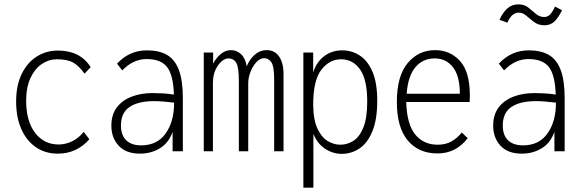

<svg xmlns="http://www.w3.org/2000/svg" viewBox="-20 -694 2668 881"><path d="M245 11Q187 11 144 -19Q101 -49 77.5 -102.5Q54 -156 54 -228Q54 -302 79.5 -354.5Q105 -407 148.5 -434.5Q192 -462 246 -462Q348 -462 396 -386L368 -356Q343 -391 316.5 -406.5Q290 -422 241 -422Q204 -422 172 -400.5Q140 -379 120 -336.5Q100 -294 100 -232Q100 -138 141 -84.5Q182 -31 249 -31Q281 -31 311.5 -46Q342 -61 364 -89L390 -55Q332 11 245 11Z M622 11Q558 11 524.5 -25.5Q491 -62 491 -117Q491 -168 516 -201Q541 -234 584 -250.5Q627 -267 681 -267Q702 -267 727.5 -265.5Q753 -264 778 -260Q775 -350 746.5 -386.5Q718 -423 653 -423Q591 -423 541 -371L517 -402Q545 -432 579 -447.5Q613 -463 655 -463Q709 -463 745.5 -442.5Q782 -422 800.5 -373.5Q819 -325 819 -242V0H772V-89Q754 -38 713.5 -13.5Q673 11 622 11ZM535 -118Q535 -74 559 -50.5Q583 -27 628 -27Q701 -27 740 -81.5Q779 -136 779 -223Q756 -226 731 -228Q706 -230 687 -230Q615 -230 575 -203.5Q535 -177 535 -118Z M915 0V-453H958V-402Q972 -429 993.5 -446.5Q1015 -464 1040 -464Q1066 -464 1086 -445.5Q1106 -427 1112 -390Q1126 -423 1149.5 -443.5Q1173 -464 1204 -464Q1241 -464 1261.5 -433.5Q1282 -403 1281 -348V0H1238V-329Q1238 -390 1225 -408.5Q1212 -427 1193 -427Q1173 -427 1156.5 -409Q1140 -391 1129.5 -364.5Q1119 -338 1119 -312V0H1076V-322Q1076 -384 1064.5 -405Q1053 -426 1027 -426Q1013 -426 997 -412.5Q981 -399 969 -374Q957 -349 957 -313V0Z M1372 167V-453H1417V-361Q1431 -408 1466.5 -435.5Q1502 -463 1551 -463Q1594 -463 1630.5 -439.5Q1667 -416 1689 -365Q1711 -314 1711 -232Q1711 -145 1688.5 -91Q1666 -37 1629 -12.5Q1592 12 1548 12Q1507 12 1471 -12Q1435 -36 1418 -80V167ZM1541 -30Q1574 -30 1602 -48Q1630 -66 1647.5 -109.5Q1665 -153 1665 -229Q1665 -327 1633 -374Q1601 -421 1547 -422Q1493 -423 1455 -374.5Q1417 -326 1417 -213Q1418 -142 1437.5 -102Q1457 -62 1485 -46Q1513 -30 1541 -30Z M1987 10Q1901 10 1851 -49.5Q1801 -109 1801 -226Q1801 -346 1851 -405Q1901 -464 1976 -464Q2045 -464 2090.5 -414.5Q2136 -365 2136 -254Q2136 -246 2135.5 -240Q2135 -234 2135 -226H1844Q1847 -123 1885.5 -76.5Q1924 -30 1988 -30Q2025 -30 2051.5 -45Q2078 -60 2099 -86L2126 -60Q2101 -27 2066.5 -8.5Q2032 10 1987 10ZM1846 -264H2090Q2090 -345 2058.5 -385.5Q2027 -426 1975 -426Q1920 -426 1886 -385.5Q1852 -345 1846 -264Z M2374 11Q2310 11 2276.5 -25.5Q2243 -62 2243 -117Q2243 -168 2268 -201Q2293 -234 2336 -250.5Q2379 -267 2433 -267Q2454 -267 2479.5 -265.5Q2505 -264 2530 -260Q2527 -350 2498.5 -386.5Q2470 -423 2405 -423Q2343 -423 2293 -371L2269 -402Q2297 -432 2331 -447.5Q2365 -463 2407 -463Q2461 -463 2497.5 -442.5Q2534 -422 2552.5 -373.5Q2571 -325 2571 -242V0H2524V-89Q2506 -38 2465.5 -13.5Q2425 11 2374 11ZM2287 -118Q2287 -74 2311 -50.5Q2335 -27 2380 -27Q2453 -27 2492 -81.5Q2531 -136 2531 -223Q2508 -226 2483 -228Q2458 -230 2439 -230Q2367 -230 2327 -203.5Q2287 -177 2287 -118ZM2527 -664 2559 -647Q2541 -611 2523 -594.5Q2505 -578 2478 -578Q2451 -578 2431.5 -592.5Q2412 -607 2395.5 -621.5Q2379 -636 2361 -636Q2345 -636 2332 -625.5Q2319 -615 2308 -590L2272 -603Q2286 -635 2307 -654.5Q2328 -674 2359 -674Q2386 -674 2404 -659.5Q2422 -645 2439 -630.5Q2456 -616 2477 -616Q2492 -616 2503 -626.5Q2514 -637 2527 -664Z"/></svg>

Font: Inconsolata SemiCondensed Light
Style: Regular
Weight: 300
Width: 4
Monospace: yes
Designer: Raph Levien, Cyreal, Brenton Simpson
Foundry: Raph Levien, Cyreal, Google
Version: Version 3.100; ttfautohint (v1.8.4.7-5d5b)